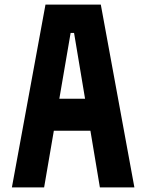

<svg xmlns="http://www.w3.org/2000/svg" viewBox="-20 -820 640 840"><path d="M32 0 179 -800H421L568 0H417L304 -676H289L173 0ZM140 -248V-388H459V-248Z"/></svg>

Font: Martian Mono Condensed SemiBold
Style: Regular
Weight: 600
Width: 3
Designer: Roman Shamin
Foundry: Evil Martians
Version: Version 1.000